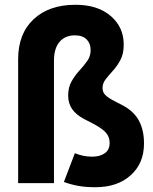

<svg xmlns="http://www.w3.org/2000/svg" viewBox="-20 -767 640 804"><path d="M379 17Q340 17 308.8 11.5Q277.5 6 247.5 -5L293.5 -125.5Q310.5 -118.5 328 -114.8Q345.5 -111 366.5 -111Q399 -111 419 -125.5Q439 -140 439 -167.5V-170.5Q439 -194 422.8 -212.2Q406.5 -230.5 363.5 -252.5L332.5 -268.5Q299 -286 282.2 -310Q265.5 -334 265.5 -366V-367Q265.5 -401.5 279.8 -426.5Q294 -451.5 312.5 -471.5Q331 -491.5 345.2 -511.5Q359.5 -531.5 359.5 -556.5V-557.5Q359.5 -585 342.8 -602Q326 -619 293.5 -619Q252.5 -619 229.2 -591.5Q206 -564 206 -513.5V0H56V-519Q56 -626 120.8 -686.5Q185.5 -747 296 -747Q389 -747 443.5 -700.2Q498 -653.5 498 -581V-578.5Q498 -542.5 484.8 -517Q471.5 -491.5 453.8 -472Q436 -452.5 422.8 -435.5Q409.5 -418.5 409.5 -399.5V-397Q409.5 -380.5 421.8 -368.5Q434 -356.5 460.5 -343L491.5 -327Q540 -302 561.5 -262.2Q583 -222.5 583 -167V-166Q583 -83.5 527.5 -33.2Q472 17 379 17Z"/></svg>

Font: Google Sans Code
Style: Regular
Weight: 400
Monospace: yes
Designer: Google Sans Code Authors
Foundry: Google LLC
Version: Version 6.000